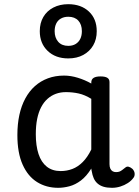

<svg xmlns="http://www.w3.org/2000/svg" viewBox="-20 -880 664 917"><path d="M258 17Q201 17 157 -10.5Q113 -38 88 -94Q63 -150 63 -235Q63 -287 72.5 -331Q82 -375 101 -410Q120 -445 147 -469Q174 -493 209 -506Q244 -519 286 -519Q318 -519 352 -508.5Q386 -498 416 -481V-486Q416 -501 427 -508Q438 -515 460 -515Q482 -515 492.5 -508.5Q503 -502 503 -488V-96Q503 -83 507 -74.5Q511 -66 518 -62Q525 -58 534 -58Q544 -58 550.5 -60.5Q557 -63 563.5 -68Q570 -73 579 -80Q586 -86 595 -83.5Q604 -81 613 -73Q622 -63 623 -52Q624 -41 619 -33Q608 -17 591 -6Q574 5 554.5 11Q535 17 515 17Q492 17 475 12Q458 7 446 -3.5Q434 -14 427.5 -29Q421 -44 418 -63Q418 -64 417 -67.5Q416 -71 416 -75Q393 -38 366.5 -18Q340 2 312 9.5Q284 17 258 17ZM151 -239Q151 -184 164 -144.5Q177 -105 203.5 -84Q230 -63 270 -63Q299 -63 325.5 -73Q352 -83 375 -106Q398 -129 416 -166V-408Q385 -427 356 -433.5Q327 -440 295 -440Q269 -440 247 -432Q225 -424 207 -408Q189 -392 176.5 -368Q164 -344 157.5 -312Q151 -280 151 -239ZM306 -601Q245 -601 207.5 -637Q170 -673 170 -731Q170 -770 187 -799Q204 -828 235 -844Q266 -860 306 -860Q367 -860 404.5 -825Q442 -790 442 -731Q442 -692 425 -663Q408 -634 377.5 -617.5Q347 -601 306 -601ZM306 -661Q327 -661 341.5 -670Q356 -679 363.5 -694.5Q371 -710 371 -731Q371 -763 354 -781.5Q337 -800 306 -800Q286 -800 271 -791.5Q256 -783 248.5 -767.5Q241 -752 241 -731Q241 -700 258 -680.5Q275 -661 306 -661Z"/></svg>

Font: Playwrite HU
Style: Regular
Weight: 400
Designer: Veronika Burian, José Scaglione
Foundry: TypeTogether
Version: Version 1.002